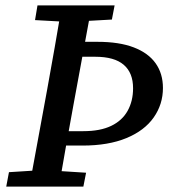

<svg xmlns="http://www.w3.org/2000/svg" viewBox="-20 -687 621 707"><path d="M177 -151 182 -204H287Q349 -204 389.5 -223.5Q430 -243 450 -279Q470 -315 470 -362Q470 -419 435.5 -448.5Q401 -478 331 -478H246L251 -533H339Q419 -533 472.5 -512.5Q526 -492 553 -454Q580 -416 580 -363Q580 -303 546 -254.5Q512 -206 445.5 -178.5Q379 -151 284 -151ZM3 0 13 -53 140 -61 171 -59 297 -51 287 0ZM88 0 154 -359Q168 -436 181.5 -513Q195 -590 208 -667H318L252 -309Q238 -232 224 -154.5Q210 -77 197 0ZM109 -613 118 -667H402L392 -615L267 -608L236 -606Z"/></svg>

Font: Source Serif 4 Medium
Style: Italic
Weight: 500
Italic angle: -12°
Designer: Frank Grießhammer
Foundry: Adobe Systems Incorporated
Version: Version 4.004;hotconv 1.0.116;makeotfexe 2.5.65601